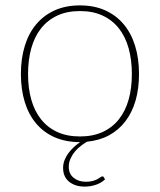

<svg xmlns="http://www.w3.org/2000/svg" viewBox="-20 -521 594 712"><path d="M359.5 133Q363 133 364.5 135.5L369.5 144Q356.5 157 336.2 164Q316 171 294 171Q259 171 236.5 153Q214 135 214 101.5Q214 86.5 219.5 72.5Q225 58.5 234 46.5Q243 34.5 254.2 24.2Q265.5 14 277 6H276.5Q224 6 183.2 -11.8Q142.5 -29.5 114.5 -62.5Q86.5 -95.5 72 -142.2Q57.5 -189 57.5 -246.5Q57.5 -304 72 -351Q86.5 -398 114.5 -431.2Q142.5 -464.5 183.2 -482.8Q224 -501 276.5 -501Q329 -501 369.8 -482.8Q410.5 -464.5 438.5 -431.2Q466.5 -398 481 -351Q495.5 -304 495.5 -246.5Q495.5 -192.5 482.8 -148.2Q470 -104 445.2 -71.5Q420.5 -39 384.8 -19.5Q349 0 302.5 4.5Q292.5 10.5 280.5 19.5Q268.5 28.5 258.5 40.2Q248.5 52 241.8 66.5Q235 81 235 97.5Q235 123.5 253 138.2Q271 153 298 153Q313.5 153 324 150Q334.5 147 341.5 143.2Q348.5 139.5 352.8 136.2Q357 133 359.5 133ZM276.5 -15Q324.5 -15 360.5 -31.5Q396.5 -48 420.8 -78.5Q445 -109 457 -151.5Q469 -194 469 -246.5Q469 -299 457 -342Q445 -385 420.8 -415.8Q396.5 -446.5 360.5 -463.2Q324.5 -480 276.5 -480Q228.5 -480 192.5 -463.2Q156.5 -446.5 132.2 -415.8Q108 -385 96 -342Q84 -299 84 -246.5Q84 -194 96 -151.5Q108 -109 132.2 -78.5Q156.5 -48 192.5 -31.5Q228.5 -15 276.5 -15Z"/></svg>

Font: Lato Thin
Style: Regular
Weight: 200
Designer: Lukasz Dziedzic
Foundry: tyPoland Lukasz Dziedzic
Version: Version 2.007; 2014-02-27